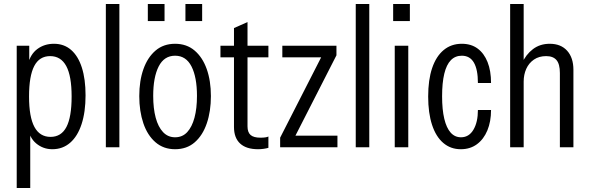

<svg xmlns="http://www.w3.org/2000/svg" viewBox="-20 -740 2962 965"><path d="M243 10Q197 10 162 -19Q127 -48 119 -104L132 -111V205H64V-510H127V-407L120 -415Q132 -467 167.5 -493.5Q203 -520 251 -520Q302 -520 337.5 -489Q373 -458 391.5 -400Q410 -342 410 -261Q410 -177 390 -116Q370 -55 332.5 -22.5Q295 10 243 10ZM234 -52Q288 -52 314 -102Q340 -152 340 -255Q340 -358 313 -408Q286 -458 232 -458Q178 -458 152 -408Q126 -358 126 -255Q126 -152 153 -102Q180 -52 234 -52Z M512 0V-720H580V0Z M860 10Q802 10 761.5 -25Q721 -60 700.5 -120.5Q680 -181 680 -257Q680 -334 701 -393Q722 -452 762 -486Q802 -520 860 -520Q918 -520 958 -486Q998 -452 1019 -393Q1040 -334 1040 -257Q1040 -181 1019.5 -120.5Q999 -60 959 -25Q919 10 860 10ZM860 -50Q897 -50 921 -76Q945 -102 957.5 -148.5Q970 -195 970 -258Q970 -352 942.5 -406Q915 -460 860 -460Q805 -460 777.5 -406Q750 -352 750 -258Q750 -195 762.5 -148.5Q775 -102 799.5 -76Q824 -50 860 -50ZM912 -634V-720H996V-634ZM723 -634V-720H807V-634Z M1277 10Q1218 10 1187 -18.5Q1156 -47 1156 -102V-599L1224 -629V-105Q1224 -75 1239.5 -61.5Q1255 -48 1289 -48Q1303 -48 1313.5 -49.5Q1324 -51 1329 -54V3Q1319 6 1305 8Q1291 10 1277 10ZM1088 -452V-510H1329V-452Z M1388 0V-48L1608 -479L1625 -452H1399V-510H1671V-462L1451 -31L1434 -58H1676V0Z M1768 0V-720H1836V0Z M1964 0V-510H2032V0ZM1956 -634V-720H2040V-634Z M2296 10Q2245 10 2208 -21.5Q2171 -53 2151.5 -112.5Q2132 -172 2132 -255Q2132 -339 2152 -398Q2172 -457 2210 -488.5Q2248 -520 2301 -520Q2348 -520 2380.5 -496Q2413 -472 2430.5 -428Q2448 -384 2448 -323H2382Q2382 -390 2362 -425Q2342 -460 2301 -460Q2268 -460 2246 -437.5Q2224 -415 2213 -369.5Q2202 -324 2202 -256Q2202 -189 2213 -143Q2224 -97 2245 -73.5Q2266 -50 2297 -50Q2337 -50 2359.5 -88Q2382 -126 2382 -187H2448Q2448 -129 2429.5 -84.5Q2411 -40 2377 -15Q2343 10 2296 10Z M2544 0V-720H2612V0ZM2794 0V-373Q2794 -418 2777 -438Q2760 -458 2725 -458Q2689 -458 2663.5 -440.5Q2638 -423 2625 -394Q2612 -365 2612 -330L2603 -421Q2623 -466 2658.5 -493Q2694 -520 2743 -520Q2799 -520 2830.5 -485Q2862 -450 2862 -389V0Z"/></svg>

Font: Instrument Sans Condensed
Style: Regular
Weight: 400
Width: 3
Designer: Rodrigo Fuenzalida
Foundry: fragTYPE
Version: Version 1.000;gftools[0.9.28]